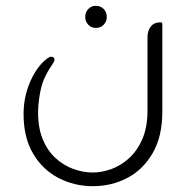

<svg xmlns="http://www.w3.org/2000/svg" viewBox="-20 -426 647 660"><path d="M309 -406Q326 -406 336.5 -395Q347 -384 347 -368Q347 -352 336.5 -341Q326 -330 309 -330Q294 -330 283.5 -341Q273 -352 273 -368Q273 -384 283.5 -395Q294 -406 309 -406ZM299 214Q236 214 181.5 186Q127 158 94 102.5Q61 47 61 -34Q61 -92 83.5 -144.5Q106 -197 142 -225Q150 -231 156 -231Q161 -231 164.5 -228Q168 -225 167 -219Q167 -216 164 -211Q130 -162 121 -122.5Q112 -83 111 -46Q110 11 126.5 51.5Q143 92 171 117.5Q199 143 232.5 155Q266 167 299 167Q330 167 363 155Q396 143 424 117.5Q452 92 469.5 51.5Q487 11 487 -46V-298Q487 -321 498.5 -335Q510 -349 528 -349H533Q538 -349 538 -344V-42Q538 43 505 100Q472 157 418 185.5Q364 214 299 214Z"/></svg>

Font: Zain Light
Style: Regular
Weight: 300
Designer: Zain,Boutros
Foundry: Mobile Telecommunications Company (Zain), 2024
Version: Version 1.51; ttfautohint (v1.8.4)